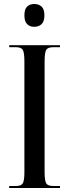

<svg xmlns="http://www.w3.org/2000/svg" viewBox="-20 -940 346 960"><path d="M26 0V-10H60Q86 -10 94 -23.5Q102 -37 102 -80V-632Q102 -677 94 -690.5Q86 -704 60 -704H26V-714H280V-704H247Q219 -704 211 -690.5Q203 -677 203 -632V-80Q203 -37 211 -23.5Q219 -10 247 -10H280V0ZM151 -806Q129 -806 115.5 -819.5Q102 -833 102 -863Q102 -894 115.5 -907Q129 -920 151 -920Q174 -920 188 -907Q202 -894 202 -863Q202 -833 188 -819.5Q174 -806 151 -806Z"/></svg>

Font: Noto Serif Display ExtraCondensed Medium
Style: Regular
Weight: 500
Width: 2
Designer: Monotype Design Team
Foundry: Monotype Imaging Inc.
Version: Version 2.009